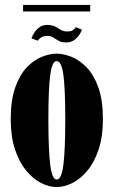

<svg xmlns="http://www.w3.org/2000/svg" viewBox="-20 -747 460 778"><path d="M209.5 11Q179.5 11 147 -5.2Q114.5 -21.5 86.5 -55.2Q58.5 -89 41 -140.8Q23.5 -192.5 23.5 -263.5Q23.5 -340.5 41.5 -392Q59.5 -443.5 88 -473.5Q116.5 -503.5 148.8 -516.5Q181 -529.5 209.5 -529.5Q238 -529.5 270.2 -516.5Q302.5 -503.5 331.5 -473.5Q360.5 -443.5 378.8 -392Q397 -340.5 397 -263.5Q397 -192.5 379.5 -140.8Q362 -89 333.8 -55.2Q305.5 -21.5 272.8 -5.2Q240 11 209.5 11ZM209.5 -19.5Q229.5 -19.5 237 -80Q244.5 -140.5 244.5 -263.5Q244.5 -385.5 237 -442.5Q229.5 -499.5 209.5 -499.5Q191 -499.5 183.5 -442.5Q176 -385.5 176 -263.5Q176 -140.5 183.5 -80Q191 -19.5 209.5 -19.5ZM249 -575Q229.5 -575 217.8 -581.5Q206 -588 196 -594.8Q186 -601.5 172.5 -601.5Q154.5 -601.5 144.8 -594Q135 -586.5 133 -582L107.5 -591.5Q110 -600 117.8 -612.8Q125.5 -625.5 138.8 -635.8Q152 -646 170.5 -646Q191.5 -646 203.8 -639.2Q216 -632.5 226.5 -626Q237 -619.5 252.5 -619.5Q269.5 -619.5 277.2 -625.8Q285 -632 287 -637L312 -627Q310.5 -620.5 302.8 -608Q295 -595.5 281.5 -585.2Q268 -575 249 -575ZM73.5 -700.5V-727H345.5V-700.5Z"/></svg>

Font: Imbue 50pt Black
Style: Regular
Weight: 900
Designer: Tyler Finck
Foundry: Etcetera Type Company
Version: Version 1.102; ttfautohint (v1.8.3)